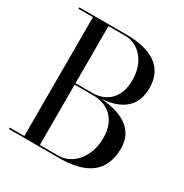

<svg xmlns="http://www.w3.org/2000/svg" viewBox="-172 -887 984 1024"><g transform="rotate(30 320.0 -375.0)"><path d="M333.5 0C494.5 0 593 -60 593 -210C593 -328.5 494.5 -378 370 -385.5C495 -397 563.5 -451 563.5 -565C563.5 -695 464.5 -750 313.5 -750H23.5V-741H113V-9H23.5V0ZM313.5 -741C389.5 -741 463.5 -674 463.5 -555C463.5 -436 389.5 -389.5 313.5 -389.5H208.5V-741ZM323 -380.5C409 -380.5 483.5 -329 483.5 -210C483.5 -91 409 -9 323 -9H208.5V-380.5Z"/></g></svg>

Font: Bodoni* 24
Style: Regular
Weight: 400
Version: Version 2.3